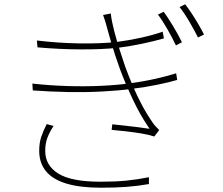

<svg xmlns="http://www.w3.org/2000/svg" viewBox="-20 -840 1040 896"><path d="M744 -785Q761 -762 786 -721Q811 -680 829 -643L801 -628Q786 -660 762.5 -701.5Q739 -743 717 -772ZM844 -820Q856 -805 872 -781Q888 -757 904 -730Q920 -703 932 -679L904 -665Q888 -697 864.5 -737.5Q841 -778 818 -807ZM152 -651Q251 -639 350 -637.5Q449 -636 523 -644Q578 -651 635.5 -663.5Q693 -676 739 -692L745 -661Q701 -648 643.5 -636Q586 -624 531 -617Q456 -609 356 -609.5Q256 -610 155 -619ZM131 -450Q212 -441 294.5 -438.5Q377 -436 452.5 -439.5Q528 -443 584 -451Q646 -459 706 -472.5Q766 -486 802 -498L807 -467Q770 -456 714 -444.5Q658 -433 593 -425Q533 -417 457 -413Q381 -409 298 -410.5Q215 -412 133 -418ZM481 -705Q477 -722 471.5 -739.5Q466 -757 461 -770L497 -777Q501 -741 513 -695Q525 -649 539.5 -604Q554 -559 565 -527Q581 -484 599.5 -440Q618 -396 641 -352.5Q664 -309 693 -267Q699 -258 707 -249.5Q715 -241 723 -233L700 -203Q672 -212 638 -217.5Q604 -223 569 -227Q534 -231 501 -234L504 -260Q553 -255 603 -249Q653 -243 678 -239Q635 -301 600 -375.5Q565 -450 540 -517Q528 -550 517 -583.5Q506 -617 497 -648.5Q488 -680 481 -705ZM230 -252Q212 -225 201.5 -198Q191 -171 191 -136Q191 -68 252 -30Q313 8 449 8Q518 8 569 3Q620 -2 675 -13V19Q623 28 570.5 32Q518 36 451 36Q355 36 291 17Q227 -2 195 -40.5Q163 -79 163 -136Q163 -173 172.5 -201.5Q182 -230 198 -261Z"/></svg>

Font: Shanggu Sans SC VF
Style: Regular
Weight: 250
Designer: GuiWonder
Version: Version 1.021